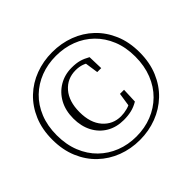

<svg xmlns="http://www.w3.org/2000/svg" viewBox="-176 -945 1165 1165"><g transform="rotate(-45 407.0 -362.0)"><path d="M407 15Q330 15 262 -11Q194 -37 142.5 -86Q91 -135 61.5 -205Q32 -275 32 -363Q32 -451 61.5 -520.5Q91 -590 142.5 -639Q194 -688 262 -713.5Q330 -739 407 -739Q484 -739 552 -713.5Q620 -688 671.5 -639Q723 -590 752.5 -520.5Q782 -451 782 -363Q782 -275 752.5 -205Q723 -135 671.5 -86Q620 -37 552 -11Q484 15 407 15ZM407 -15Q479 -15 540.5 -39.5Q602 -64 648 -109.5Q694 -155 719.5 -219.5Q745 -284 745 -363Q745 -443 719 -506.5Q693 -570 647 -615Q601 -660 539.5 -683.5Q478 -707 407 -707Q336 -707 275 -683.5Q214 -660 168 -615.5Q122 -571 96 -507Q70 -443 70 -363Q70 -282 96 -217.5Q122 -153 168 -108Q214 -63 275 -39Q336 -15 407 -15ZM424 -140Q361 -140 313.5 -168Q266 -196 239.5 -246.5Q213 -297 213 -363Q213 -431 240.5 -481.5Q268 -532 316 -560.5Q364 -589 424 -589Q462 -589 489 -581.5Q516 -574 546 -557L549 -460H515L500 -561L533 -525Q508 -544 484 -552.5Q460 -561 430 -561Q358 -561 312.5 -508.5Q267 -456 267 -364Q267 -272 312.5 -220Q358 -168 428 -168Q454 -168 482.5 -175.5Q511 -183 536 -202L504 -170L519 -269H554L550 -172Q520 -154 489.5 -147Q459 -140 424 -140Z"/></g></svg>

Font: Noto Serif JP ExtraLight
Style: Regular
Weight: 200
Designer: Ryoko NISHIZUKA  (kana & ideographs); Frank Grießhammer (Latin, Greek & Cyrillic); Wenlong ZHANG  (bopomofo); Sandoll Co
Foundry: Adobe
Version: Version 2.002-H1;hotconv 1.1.0;makeotfexe 2.6.0